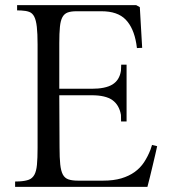

<svg xmlns="http://www.w3.org/2000/svg" viewBox="-20 -731 669 751"><path d="M46.9 -710.9H512.7L526.9 -703.1L536.1 -543.9L515.6 -543L513.2 -560.1Q502.9 -622.1 471.4 -654.5Q439.9 -687 377 -687H279.3Q257.8 -687 244.6 -682.1Q231.4 -677.2 224.1 -663.8Q216.8 -650.4 214.4 -626Q211.9 -601.6 211.9 -562V-383.8H338.4Q392.6 -383.8 419.9 -400.6Q447.3 -417.5 453.1 -454.1L454.1 -478H475.1V-255.9H453.6L453.1 -281.7Q446.3 -320.3 419.7 -339.4Q393.1 -358.4 338.4 -358.4H211.9L212.9 -155.8Q212.9 -113.8 215.6 -88.1Q218.3 -62.5 225.8 -48.3Q233.4 -34.2 247.8 -29.3Q262.2 -24.4 285.6 -24.4H382.8Q424.3 -24.4 454.6 -33.4Q484.9 -42.5 506.8 -58.3Q528.8 -74.2 543.5 -96.4Q558.1 -118.7 568.4 -145L574.7 -164.1L594.7 -159.2Q592.8 -149.4 587.9 -128.7Q583 -107.9 577.4 -84.2Q571.8 -60.5 566.2 -37.6Q560.5 -14.6 556.6 0H39.1V-21L56.2 -21.5Q79.1 -22.9 92.8 -28.1Q106.4 -33.2 114.3 -47.1Q122.1 -61 124.5 -86.2Q127 -111.3 127 -152.3V-556.6Q127 -600.1 124 -626Q121.1 -651.9 114 -665.8Q106.9 -679.7 94.7 -684.3Q82.5 -689 64 -689.9L46.9 -690.4Z"/></svg>

Font: Varendra
Style: Regular
Weight: 400
Designer: Jacob Thomas
Foundry: Bangla Type Foundry
Version: Version 1.008